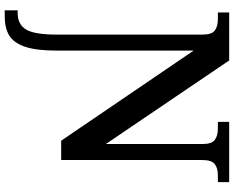

<svg xmlns="http://www.w3.org/2000/svg" viewBox="-109 -645 994 816"><g transform="rotate(90 388.0 -237.0)"><path d="M24 185H35Q84 185 105.5 149Q127 113 127 19V-602Q127 -640 109.5 -653Q92 -666 61 -666H33V-714H237L592 -190V-602Q592 -640 574.5 -653Q557 -666 526 -666H498V-714H754V-666H726Q694 -666 677 -652.5Q660 -639 660 -598V0H578L195 -563V20Q195 106 178.5 154Q162 202 130.5 221Q99 240 48 240H24Z"/></g></svg>

Font: Noto Serif SemiBold
Style: Regular
Weight: 600
Designer: Monotype Design Team
Foundry: Monotype Imaging Inc.
Version: Version 1.001